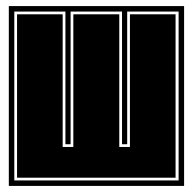

<svg xmlns="http://www.w3.org/2000/svg" viewBox="-20 -611 634 631"><path d="M9 0V-591H585V0ZM27 -18H567V-573H398V-137H381V-573H212V-137H195V-573H27ZM36 -27V-564H186V-128H221V-564H372V-128H407V-564H557V-27Z"/></svg>

Font: Alumni Sans Collegiate One SC
Style: Regular
Weight: 400
Designer: Robert E. Leuschke
Foundry: Robert E. Leuschke
Version: Version 1.100